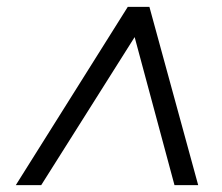

<svg xmlns="http://www.w3.org/2000/svg" viewBox="-20 -720 646 559"><path d="M26 -181 352 -700H415L557 -181H488L372 -612L100 -181Z"/></svg>

Font: DM Sans 24pt Light
Style: Italic
Weight: 300
Italic angle: -10°
Designer: Colophon Foundry, Jonny Pinhorn
Foundry: Colophon Foundry
Version: Version 4.004;gftools[0.9.30]